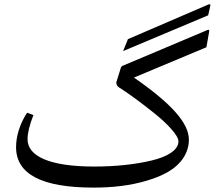

<svg xmlns="http://www.w3.org/2000/svg" viewBox="-20 -833 1019 881"><path d="M927.2 -616.2 939.9 -689.5V-690.9C939.9 -696.3 938 -696.3 936 -696.3C934.6 -696.3 933.1 -695.8 930.7 -694.8L542 -530.8C538.6 -529.3 535.6 -525.9 533.7 -519.5L513.7 -455.1C513.7 -444.8 517.6 -437.5 525.9 -432.1C568.4 -405.3 626 -363.3 688.5 -313C719.7 -288.1 746.1 -263.7 767.1 -239.7C788.1 -215.8 798.8 -197.3 798.8 -184.1C798.8 -145.5 750.5 -114.3 676.3 -96.7C601.6 -78.6 510.3 -68.8 412.6 -68.8C211.9 -68.8 106.4 -114.3 106.4 -194.3C106.4 -222.2 115.2 -258.8 133.3 -304.7L104.5 -315.9C71.8 -267.1 53.7 -208.5 53.7 -158.2C53.7 -33.2 172.4 27.8 409.2 27.8C497.1 27.8 578.6 18.6 654.8 -4.4C692.9 -15.6 726.1 -29.3 753.9 -45.9C810.1 -79.1 846.7 -130.9 846.7 -191.9C846.7 -267.6 768.6 -356.4 594.7 -477.1ZM944.8 -805.2C945.3 -807.1 945.3 -808.6 945.3 -809.6C945.3 -813.5 943.8 -813.5 941.9 -813.5C940.4 -813.5 939 -813 936.5 -812.5L566.9 -653.3L544.9 -598.6L935.1 -762.7Z"/></svg>

Font: Parastoo
Style: Regular
Weight: 400
Foundry: Saber Rastikerdar (saber.rastikerdar@gmail.com)
Version: Version 2.0.1